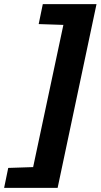

<svg xmlns="http://www.w3.org/2000/svg" viewBox="-67 -763 489 933"><path d="M-47 150 -27 53 94 49 241 -642 121 -646 141 -743H402L213 150Z"/></svg>

Font: Saira
Style: Bold Italic
Weight: 700
Italic angle: -12°
Designer: Hector Gatti with collaboration of the Omnibus-Type team
Foundry: Omnibus-Type
Version: Version 1.100; ttfautohint (v1.8.3)